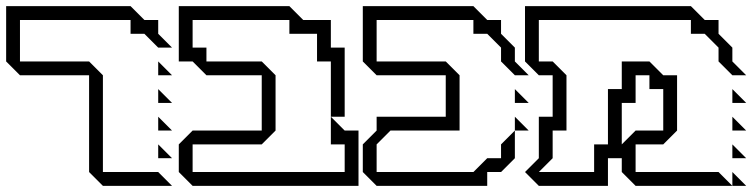

<svg xmlns="http://www.w3.org/2000/svg" viewBox="-20 -605 2449 625"><path d="M495 -360V-405L540 -360ZM495 -270V-315L540 -270ZM495 -180V-225L540 -180ZM495 -90V-135L540 -90ZM270 -45V-360H45L0 -405V-585H405L450 -540H495V-495L540 -450H495L450 -495H405V-540H45V-405H270L315 -360V-45H495L540 0H315Z M562 -45V-135L607 -180H832V-360H652L607 -405H562V-585H922L967 -540H1057V-450H1102V-225H1057V-405H1012V-495H922V-540H607V-450H652V-405H832L877 -360V-180L832 -135H607V-45H1102V-135H1057V-225L1102 -180H1147V0H607Z M1656 -270V-315L1701 -270ZM1161 -45V-135L1206 -180V-225H1431V-360H1206L1161 -405V-585H1521L1566 -540H1611V-495L1656 -450V-405L1701 -360H1656L1611 -405V-450L1566 -495H1521V-540H1206V-405H1431L1476 -360V-180H1251L1206 -135V-45H1521L1566 -90H1611V-135L1656 -180V-90L1611 -45H1566V0H1206ZM1656 -180V-225L1701 -180Z M2364 -270V-315L2409 -270ZM1689 -45 1734 -90V-225H1779V-360H1734L1689 -405V-585H2229L2274 -540H2319V-495L2364 -450V-405L2409 -360H2364L2319 -405V-450L2274 -495H2229V-540H1734V-405H1779L1824 -360V-180H1779V-90L1734 -45H1914V-135H1959V-315H2004V-405H2094L2139 -360H2184V-180L2139 -135H2049V-45H2319L2364 0H2049L2004 -45V-90H1959V0H1734ZM2364 -180V-225L2409 -180ZM2364 -90V-135L2409 -90ZM2004 -135 2049 -180H2139V-315H2094V-360H2049V-270H2004ZM2364 0V-45L2409 0Z"/></svg>

Font: Rubik Iso
Style: Regular
Weight: 400
Designer: Hubert and Fischer, NaN
Foundry: Hubert and Fischer, NaN
Version: Version 2.200